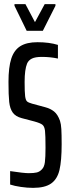

<svg xmlns="http://www.w3.org/2000/svg" viewBox="-20 -900 337 928"><path d="M29 -8V-73Q95 -63 119 -63Q144 -63 158 -66.5Q172 -70 183 -82Q194 -93 197 -116.5Q200 -140 200 -186Q200 -247 197.5 -268Q195 -289 185 -297Q175 -305 146 -313L85 -329Q55 -337 41.5 -356Q28 -375 24.5 -407Q21 -439 21 -504Q21 -575 34.5 -616.5Q48 -658 78.5 -677Q109 -696 161 -696Q218 -696 260 -683V-617Q223 -625 182 -625Q151 -625 134.5 -617Q118 -609 111 -593Q99 -564 99 -504Q99 -454 101.5 -435Q104 -416 110.5 -410Q117 -404 135 -399L198 -382Q224 -375 241.5 -361Q259 -347 270 -316Q275 -301 276.5 -276Q278 -251 278 -203Q278 -123 267.5 -78.5Q257 -34 227 -13Q197 8 140 8Q112 8 81 3.5Q50 -1 29 -8ZM109 -751 50 -872V-880H103L149 -793L196 -880H248V-872L187 -751Z"/></svg>

Font: Saira Ultra Condensed Medium
Style: Regular
Weight: 500
Width: 1
Designer: Hector Gatti with collaboration of the Omnibus-Type team
Foundry: Omnibus-Type
Version: Version 1.001; ttfautohint (v1.8)